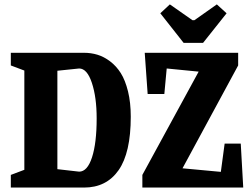

<svg xmlns="http://www.w3.org/2000/svg" viewBox="-20 -846 1136 866"><path d="M808.1 -652.8 703.1 -786.1 746.1 -826.2 848.1 -754.9H856.9L958 -826.2L1002 -786.1L896 -652.8ZM28.8 0V-57.1L89.8 -80.1V-527.8L28.8 -550.8V-607.9H358.9Q390.6 -607.9 419.7 -599.1Q448.7 -590.3 476.6 -569.3Q504.4 -548.3 524.7 -516.4Q544.9 -484.4 557.4 -433.8Q569.8 -383.3 569.8 -319.8Q569.8 -156.7 514.9 -78.4Q460 0 358.9 0ZM622.1 0V-57.1L876 -522.9L731.9 -537.1L721.2 -421.9H646L632.8 -607.9H1054.2V-550.8L803.2 -86.9L976.1 -70.8L993.2 -198.2H1065.9L1077.1 0ZM336.9 -71.8Q374 -71.8 395 -136.2Q416 -200.7 416 -312Q416 -406.7 394.5 -471.9Q373 -537.1 336.9 -537.1L238.8 -526.9V-83Z"/></svg>

Font: Grenze
Style: Bold
Weight: 700
Designer: Renata Polastri
Foundry: Omnibus-Type
Version: Version 1.002;PS 001.002;hotconv 1.0.88;makeotf.lib2.5.64775